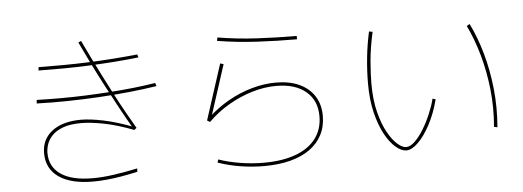

<svg xmlns="http://www.w3.org/2000/svg" viewBox="-52 -947 3105 1140"><g transform="rotate(-5 1500.0 -377.0)"><path d="M195 -643 197 -663Q268 -662 343.5 -662.5Q419 -663 495 -666Q571 -669 645 -674.5Q719 -680 787 -687L793 -669Q725 -661 650.5 -655.5Q576 -650 499 -646.5Q422 -643 345 -642.5Q268 -642 195 -643ZM167 -449 169 -470Q238 -468 311.5 -468Q385 -468 459.5 -471Q534 -474 607 -479Q680 -484 748.5 -491.5Q817 -499 878 -509L885 -490Q809 -478 721 -469Q633 -460 539 -454.5Q445 -449 350.5 -447.5Q256 -446 167 -449ZM460 42Q329 42 257 -8Q185 -58 185 -151Q185 -234 248 -282Q311 -330 420 -330Q474 -330 552 -314Q630 -298 733 -259H721Q691 -310 655 -376Q619 -442 581 -514.5Q543 -587 508 -657.5Q473 -728 445 -788L462 -796Q484 -749 511 -694Q538 -639 567.5 -581Q597 -523 627.5 -464.5Q658 -406 688 -352.5Q718 -299 745 -253L731 -242Q631 -280 553.5 -295Q476 -310 420 -310Q354 -310 312 -294.5Q270 -279 246.5 -254.5Q223 -230 214 -202.5Q205 -175 205 -151Q205 -68 270.5 -23Q336 22 460 22Q518 22 585.5 12.5Q653 3 728 -13L727 7Q678 18 631.5 26Q585 34 542 38Q499 42 460 42Z M1480 39Q1410 39 1339 27.5Q1268 16 1206 -6L1212 -24Q1273 -3 1342.5 8Q1412 19 1480 19Q1591 19 1670 -10Q1749 -39 1791 -94.5Q1833 -150 1833 -228Q1833 -322 1769 -375.5Q1705 -429 1592 -429Q1522 -429 1448.5 -407Q1375 -385 1306.5 -345Q1238 -305 1183 -250L1166 -260L1273 -591L1293 -585L1192 -273L1183 -278Q1240 -331 1308 -369.5Q1376 -408 1449 -428.5Q1522 -449 1592 -449Q1673 -449 1731.5 -422Q1790 -395 1821.5 -345.5Q1853 -296 1853 -228Q1853 -165 1827.5 -115.5Q1802 -66 1754 -31.5Q1706 3 1637 21Q1568 39 1480 39ZM1740 -694Q1622 -694 1501.5 -700.5Q1381 -707 1266 -726L1270 -746Q1383 -727 1502.5 -720.5Q1622 -714 1740 -714Z M2330 20Q2301 20 2267.5 -8Q2234 -36 2204.5 -89.5Q2175 -143 2156 -220Q2137 -297 2137 -394Q2137 -470 2145 -548Q2153 -626 2170 -703L2191 -699Q2170 -605 2163.5 -527.5Q2157 -450 2157 -394Q2157 -297 2175.5 -223.5Q2194 -150 2222 -100Q2250 -50 2279 -25Q2308 0 2330 0Q2355 0 2382.5 -26.5Q2410 -53 2435.5 -95Q2461 -137 2481 -184.5Q2501 -232 2511 -273L2529 -267Q2507 -183 2472.5 -118.5Q2438 -54 2400 -17Q2362 20 2330 20ZM2880 -70 2860 -74Q2870 -188 2858 -298Q2846 -408 2818 -506.5Q2790 -605 2751 -685L2769 -695Q2809 -614 2837.5 -514Q2866 -414 2878 -301.5Q2890 -189 2880 -70Z"/></g></svg>

Font: Murecho Thin Thin
Style: Regular
Weight: 250
Version: Version 1.010